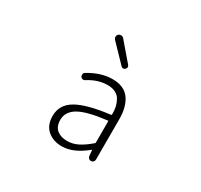

<svg xmlns="http://www.w3.org/2000/svg" viewBox="-171 -1050 1342 1284"><g transform="rotate(30 500.0 -408.0)"><path d="M444.3 12.7Q377 12.7 333.5 -24.9Q290 -62.5 290 -133.8Q290 -220.7 369.6 -267.1Q449.2 -313.5 625 -335Q629.9 -335 629.9 -343.8Q629.9 -373 625 -397.5Q619.1 -422.9 606.4 -446.3Q593.8 -469.7 568.4 -482.9Q543 -496.1 507.8 -496.1Q432.6 -496.1 359.4 -449.2Q351.6 -443.4 341.8 -445.3Q332 -447.3 326.2 -456.1Q321.3 -464.8 323.2 -475.1Q325.2 -485.4 334 -490.2Q426.8 -546.9 515.6 -546.9Q605.5 -546.9 646.5 -490.2Q687.5 -433.6 687.5 -337.9V-24.4Q687.5 -14.6 680.2 -7.3Q672.9 0 663.1 0Q652.3 0 645 -6.8Q637.7 -13.7 636.7 -24.4L632.8 -67.4Q632.8 -68.4 631.8 -68.4Q630.9 -68.4 629.9 -67.4Q531.2 12.7 444.3 12.7ZM457 -36.1Q499 -36.1 538.6 -55.7Q578.1 -75.2 626 -116.2Q629.9 -119.1 629.9 -123V-288.1Q629.9 -292 625 -291Q474.6 -273.4 411.1 -236.8Q347.7 -200.2 347.7 -136.7Q347.7 -85 377.9 -60.5Q408.2 -36.1 457 -36.1ZM554.7 -650.4Q548.8 -643.6 540 -643.6Q531.2 -643.6 524.4 -650.4L397.5 -782.2Q389.6 -791 389.6 -801.8Q389.6 -813.5 398.4 -822.3Q406.2 -829.1 417 -829.1Q418 -829.1 418.9 -829.1Q430.7 -828.1 438.5 -819.3L556.6 -681.6Q562.5 -674.8 562.5 -667Q562.5 -657.2 554.7 -650.4Z"/></g></svg>

Font: Gen Jyuu Gothic L Monospace Light
Style: Regular
Weight: 300
Designer: [Source Han Sans]
Ryoko NISHIZUKA  (kana & ideographs); Paul D. Hunt (Latin, Greek & Cyrillic); Wenlong ZHANG  (bopomofo
Version: Version 1.002.20150607